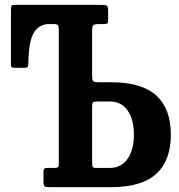

<svg xmlns="http://www.w3.org/2000/svg" viewBox="-20 -770 738 790"><path d="M202.5 -79Q214 -79 218 -81.5Q222 -84 222 -95.5V-644.5Q222 -660 218.8 -665.5Q215.5 -671 202 -671H181.5Q142 -671 120 -636.5Q98 -602 96.5 -508Q96 -497.5 93.2 -494.2Q90.5 -491 79.5 -491H43Q33.5 -491 29.2 -493Q25 -495 25 -504V-731Q25 -742 27.5 -746Q30 -750 40 -750H399.5Q415.5 -750 420.2 -746Q425 -742 425 -725.5V-688.5Q425 -677.5 421.8 -674.2Q418.5 -671 407.5 -671H387.5Q368 -671 363.5 -666Q359 -661 359 -642V-459Q359 -439.5 364 -435.5Q369 -431.5 388 -431.5H439Q563 -431.5 623 -377Q683 -322.5 683 -216Q683 -109.5 623 -54.8Q563 0 439 0H180.5Q168 0 163.5 -3.5Q159 -7 159 -20.5V-60.5Q159 -71.5 161.8 -75.2Q164.5 -79 176 -79ZM381.5 -352.5Q368 -352.5 363.5 -349.2Q359 -346 359 -330.5V-99.5Q359 -88 361.5 -83.5Q364 -79 373 -79H431.5Q479 -79 505 -116.5Q531 -154 531 -216Q531 -278.5 505 -315.5Q479 -352.5 431.5 -352.5Z"/></svg>

Font: Besley* Condensed Semi
Style: Regular
Weight: 600
Width: 3
Designer: Owen Earl
Foundry: indestructible type*
Version: Version 3.000; ttfautohint (v1.8.3)